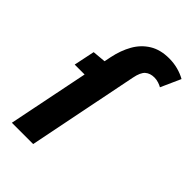

<svg xmlns="http://www.w3.org/2000/svg" viewBox="-216 -793 873 873"><g transform="rotate(45 220.5 -356.5)"><path d="M36 0 143 -529Q154 -582 177.5 -623.5Q201 -665 240 -689Q279 -713 335 -713Q364 -713 391 -706Q418 -699 441 -686L398 -590Q390 -595 376.5 -599.5Q363 -604 349 -604Q322 -604 305 -589.5Q288 -575 280 -534L173 0ZM51 -389 72 -490 138 -496H206L185 -389Z"/></g></svg>

Font: Source Sans 3 ExtraLight
Style: Bold Italic
Weight: 700
Italic angle: -11°
Version: Version 3.052;hotconv 1.1.0;makeotfexe 2.6.0